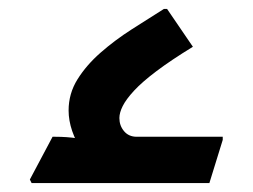

<svg xmlns="http://www.w3.org/2000/svg" viewBox="-20 -411 567 431"><path d="M166 -69Q134 -118 134 -163Q134 -201 154 -233Q174 -265 206 -293Q238 -321 275.5 -345Q313 -369 348 -391H355L413 -306Q364 -276 331.5 -251.5Q299 -227 281 -207.5Q263 -188 255.5 -173Q248 -158 248 -146Q248 -129 258.5 -116.5Q269 -104 287 -104ZM51 0 47 -8 98 -104H104Q130 -104 153.5 -100.5Q177 -97 177 -97L203 -104H480V-97L450 0Z"/></svg>

Font: Fustat
Style: Bold
Weight: 700
Designer: Mohamed Gaber, Khaled Hosny, Laura Garcia Mut
Foundry: Kief Type Foundry, Alif Type Foundry, Hard Type Foundry
Version: Version 1.007